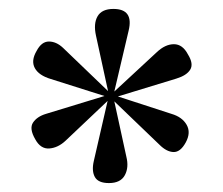

<svg xmlns="http://www.w3.org/2000/svg" viewBox="-20 -809 499 430"><path d="M224 -399Q200 -399 192.5 -412.5Q185 -426 190 -448L221 -583L127 -494Q110 -478 90.5 -476.5Q71 -475 59 -497Q45 -521 54 -534.5Q63 -548 83 -554L214 -594L94 -632Q67 -640 58 -656.5Q49 -673 62 -695Q73 -716 89.5 -716Q106 -716 121 -702L222 -605L195 -729Q189 -756 198.5 -772.5Q208 -789 234 -789Q280 -789 268 -740L236 -604L331 -692Q350 -710 369.5 -710Q389 -710 401 -687Q414 -666 406 -653Q398 -640 375 -633L244 -593L364 -554Q388 -547 398 -529.5Q408 -512 396 -490Q384 -468 368.5 -468.5Q353 -469 337 -485L236 -582L263 -458Q269 -434 259.5 -416.5Q250 -399 224 -399Z"/></svg>

Font: Literata 72pt SemiBold
Style: Regular
Weight: 600
Designer: Latin by Veronika Burian and Jose Scaglione. Greek by Irene Vlachou. Cyrillic by Vera Evstafieva.
Foundry: TypeTogether
Version: Version 3.002